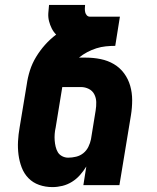

<svg xmlns="http://www.w3.org/2000/svg" viewBox="-20 -755 640 783"><path d="M194 8Q165 8 139.5 -1Q114 -10 96 -28.5Q78 -47 68.5 -72Q59 -97 55.5 -124Q52 -151 53.5 -179Q55 -207 60 -235L89 -410Q93 -439 102 -467.5Q111 -496 127 -522.5Q143 -549 163.5 -572Q184 -595 209 -614Q198 -625 191 -639Q184 -653 180 -668.5Q176 -684 177 -701Q178 -718 180 -735H327Q326 -727 326 -719.5Q326 -712 327.5 -705Q329 -698 334 -692.5Q339 -687 347 -687H469L450 -568Q431 -568 411.5 -566Q392 -564 373 -558Q354 -552 336 -542.5Q318 -533 302 -520H330Q361 -520 390.5 -514Q420 -508 444.5 -493.5Q469 -479 486 -456Q503 -433 511 -405Q519 -377 519 -346.5Q519 -316 514 -285L467 0H320L332 -76Q321 -58 306.5 -41.5Q292 -25 273.5 -13.5Q255 -2 234.5 3Q214 8 194 8ZM258 -112Q274 -112 290.5 -116Q307 -120 320 -130.5Q333 -141 340.5 -156.5Q348 -172 351 -187L370 -304Q373 -322 372.5 -339Q372 -356 364.5 -370.5Q357 -385 342 -392.5Q327 -400 310 -400H234L207 -235Q204 -222 203 -208.5Q202 -195 203 -182Q204 -169 207 -156.5Q210 -144 216 -134Q222 -124 233.5 -118Q245 -112 258 -112Z"/></svg>

Font: Iosevka Heavy Extended Oblique
Style: Regular
Weight: 900
Width: 7
Italic angle: -9°
Monospace: yes
Designer: Belleve Invis
Foundry: Belleve Invis
Version: Version 32.5.0; ttfautohint (v1.8.4)